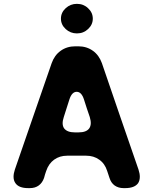

<svg xmlns="http://www.w3.org/2000/svg" viewBox="-20 -969 788 989"><path d="M376 -796.9Q342.8 -796.9 318.4 -819.3Q293.9 -841.8 293.9 -873Q293.9 -904.3 318.4 -926.8Q342.8 -949.2 376 -949.2Q410.2 -949.2 433.6 -926.8Q458 -904.3 458 -873Q458 -841.8 433.6 -819.3Q410.2 -796.9 376 -796.9ZM693.4 -95.7Q700.2 -75.2 700.2 -58.6Q700.2 -39.1 691.4 -25.4Q672.9 0 625 0Q622.1 0 616.2 0Q589.8 0 570.3 -13.7Q551.8 -27.3 543.9 -52.7Q541 -61.5 538.1 -70.3Q535.2 -79.1 532.2 -87.9Q520.5 -126 491.2 -146.5Q462.9 -167 423.8 -167Q391.6 -167 326.2 -167Q287.1 -167 258.8 -146.5Q230.5 -126 217.8 -87.9Q214.8 -79.1 211.9 -70.3Q210 -61.5 207 -52.7Q198.2 -27.3 179.7 -13.7Q161.1 0 133.8 0Q130.9 0 125 0Q77.1 0 59.6 -25.4Q49.8 -39.1 49.8 -58.6Q49.8 -75.2 56.6 -95.7Q104.5 -232.4 151.4 -370.1Q199.2 -506.8 246.1 -643.6Q260.7 -684.6 292 -707Q324.2 -730.5 368.2 -730.5Q373 -730.5 382.8 -730.5Q426.8 -730.5 459 -707Q490.2 -684.6 504.9 -643.6Q551.8 -506.8 598.6 -370.1Q646.5 -232.4 693.4 -95.7ZM384.8 -287.1Q424.8 -287.1 439.5 -307.6Q454.1 -328.1 442.4 -366.2Q434.6 -388.7 426.8 -412.1Q419.9 -434.6 412.1 -458Q399.4 -496.1 375 -496.1Q350.6 -496.1 337.9 -458Q330.1 -434.6 323.2 -412.1Q315.4 -388.7 308.6 -366.2Q295.9 -328.1 310.5 -307.6Q326.2 -287.1 365.2 -287.1Q370.1 -287.1 375 -287.1Q379.9 -287.1 384.8 -287.1Z"/></svg>

Font: DeepSea
Style: Bold
Weight: 700
Designer: Stem
Version: Version 3.019;git-0a5106e0b